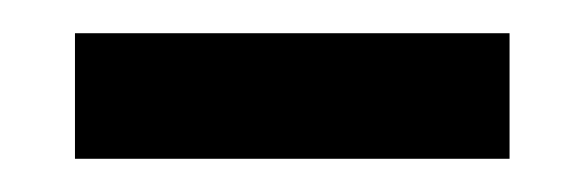

<svg xmlns="http://www.w3.org/2000/svg" viewBox="-20 -330 350 115"><path d="M24.9 -234.9V-310.1H285.2V-234.9Z"/></svg>

Font: Satisar Sharada
Style: Regular
Weight: 400
Designer: Vinodh Rajan & Sunil Mahnoori
Version: 2.2